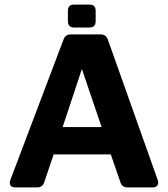

<svg xmlns="http://www.w3.org/2000/svg" viewBox="-20 -817 731 837"><path d="M46 0Q32 0 26 -8.5Q20 -17 25 -32L257 -645Q265 -667 288 -667H419Q442 -667 450 -645L668 -31Q672 -17 666 -8.5Q660 0 646 0H536Q512 0 505 -22L463 -144H214L173 -23Q166 0 142 0ZM253 -263H423L337 -516ZM303 -697Q276 -697 276 -725V-770Q276 -797 303 -797H370Q397 -797 397 -770V-725Q397 -697 370 -697Z"/></svg>

Font: Pitagon Sans
Style: Bold
Weight: 700
Designer: Travis Tran
Foundry: Pitagon
Version: Version 1.001; ttfautohint (v1.8.4.7-5d5b);gftools[0.9.26]